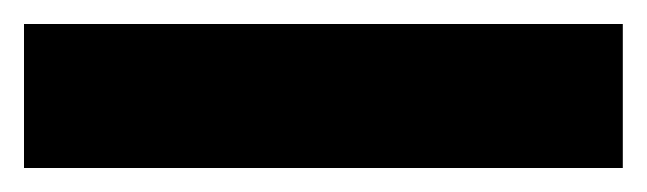

<svg xmlns="http://www.w3.org/2000/svg" viewBox="-22 -900 539 160"><path d="M497 -760V-880H-2V-760Z"/></svg>

Font: Noto Sans Ethiopic ExtraCondensed Black
Style: Regular
Weight: 900
Width: 2
Designer: Monotype Design Team
Foundry: Monotype Imaging Inc.
Version: Version 2.102